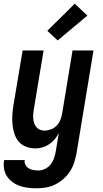

<svg xmlns="http://www.w3.org/2000/svg" viewBox="-33 -792 553 1035"><path d="M166 223Q142 223 119 220.5Q96 218 74.5 210.5Q53 203 35 190Q17 177 5 159Q-7 141 -11 118Q-15 95 -11 72V71H100Q98 85 104.5 97Q111 109 122 115.5Q133 122 146.5 124.5Q160 127 174 127Q192 127 210.5 118Q229 109 241 93Q253 77 259 58.5Q265 40 268 22L284 -75Q275 -57 262 -41.5Q249 -26 232 -14.5Q215 -3 196 2.5Q177 8 158 8Q132 8 108 -1Q84 -10 68.5 -28Q53 -46 45 -70Q37 -94 34.5 -119Q32 -144 33.5 -170Q35 -196 39 -222L89 -520H202L150 -207Q148 -194 146.5 -180.5Q145 -167 146 -154Q147 -141 151 -129Q155 -117 162.5 -107.5Q170 -98 181.5 -93Q193 -88 206 -88Q224 -88 241.5 -94.5Q259 -101 272 -114.5Q285 -128 292 -145Q299 -162 302 -180L358 -520H471L379 37Q374 62 366 86.5Q358 111 343.5 133Q329 155 308.5 173Q288 191 264.5 202.5Q241 214 216 218.5Q191 223 166 223ZM278 -574 222 -626 370 -772 438 -708Z"/></svg>

Font: Iosevka Term Curly
Style: Bold Italic
Weight: 700
Italic angle: -9°
Designer: Belleve Invis
Foundry: Belleve Invis
Version: Version 32.3.0